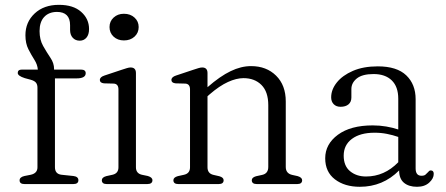

<svg xmlns="http://www.w3.org/2000/svg" viewBox="-20 -742 1798 774"><path d="M201.5 -68Q201.5 -40.5 228 -37.5L276 -32.5Q296 -30 296 -15.5Q296 0 275.5 0H79Q59 0 59 -15Q59 -28 78.5 -32.5L104 -37.5Q131 -43.5 131 -67.5V-388.5Q131 -401 125.2 -408.5Q119.5 -416 104 -420.5L80 -427Q51.5 -436 51.5 -448Q51.5 -461.5 68.5 -461.5H132.5Q131 -481.5 118.8 -500.8Q106.5 -520 94.5 -543.5Q82.5 -567 82.5 -600Q82.5 -653 119.8 -687.8Q157 -722.5 217.5 -722.5Q275.5 -722.5 307.2 -694.2Q339 -666 339 -625Q339 -602.5 328.5 -590.2Q318 -578 301.5 -578Q284 -578 273.2 -589.8Q262.5 -601.5 262.5 -621.5V-640.5Q262.5 -694 209 -694Q176.5 -693.5 158 -673.5Q139.5 -653.5 139.5 -616.5Q139.5 -582 154 -556.5Q168.5 -531 183.2 -509.2Q198 -487.5 198 -464V-461.5H306Q325.5 -461.5 325.5 -447Q325.5 -426 288.5 -426H201.5ZM479.5 -579Q454.5 -579 438 -594.2Q421.5 -609.5 421.5 -633Q421.5 -656 438 -671.2Q454.5 -686.5 479.5 -686.5Q505.5 -686.5 522.2 -671.2Q539 -656 539 -633Q539 -609.5 522.2 -594.2Q505.5 -579 479.5 -579ZM528 -447.5V-67.5Q528 -43 552 -37.5L576 -32.5Q594.5 -27 594.5 -15.5Q594.5 0 573.5 0H410.5Q390.5 0 390.5 -15.5Q390.5 -27 408.5 -32L433.5 -37.5Q457.5 -43 457.5 -67.5V-381.5Q457.5 -403.5 439 -405L399 -406Q382.5 -408 382.5 -419.5Q382.5 -431.5 401 -437.5L470 -460.5Q482 -464.5 491 -467.2Q500 -470 506.5 -470Q528 -470 528 -447.5Z M816.5 -447.5V-390.5Q867.5 -435 909.8 -455.2Q952 -475.5 992 -475.5Q1054 -475.5 1093 -437Q1132 -398.5 1132 -333V-69Q1132 -43 1157.5 -37L1180 -32Q1198 -26.5 1198 -15.5Q1198 0 1178 0H1015.5Q995 0 995 -15.5Q995 -26.5 1012 -31.5L1037 -37Q1061.5 -42.5 1061.5 -69V-318Q1061.5 -372 1034 -399.5Q1006.5 -427 961.5 -427Q933 -427 899 -411.5Q865 -396 825.5 -362L816.5 -354V-67.5Q816.5 -42.5 840.5 -37L864.5 -31.5Q881.5 -26.5 881.5 -15.5Q881.5 0 861.5 0H699Q679 0 679 -15.5Q679 -27 697 -32L722 -37.5Q746 -43 746 -67.5V-381.5Q746 -403.5 727.5 -405L687.5 -406Q671 -408 671 -419.5Q671 -431.5 689.5 -437.5L758.5 -460.5Q770.5 -464.5 779.5 -467.2Q788.5 -470 795 -470Q816.5 -470 816.5 -447.5Z M1291 -104Q1291 -161 1342.2 -198.8Q1393.5 -236.5 1482.5 -236.5Q1510.5 -236.5 1537 -232Q1563.5 -227.5 1585.5 -220V-344Q1585.5 -392.5 1559.2 -418Q1533 -443.5 1486 -443.5Q1440.5 -443.5 1418.5 -425.8Q1396.5 -408 1396.5 -383V-349Q1396.5 -331 1384.8 -321.2Q1373 -311.5 1353 -311.5Q1335.5 -311.5 1325.2 -322Q1315 -332.5 1315 -349.5Q1315 -381 1337.8 -409.5Q1360.5 -438 1402.5 -456.2Q1444.5 -474.5 1503 -474.5Q1580 -474.5 1617.8 -438.2Q1655.5 -402 1655.5 -342V-63Q1655.5 -33.5 1679 -33.5Q1690 -33.5 1695 -37.8Q1700 -42 1704 -46.5Q1707 -50 1709.8 -52.5Q1712.5 -55 1716.5 -55Q1728.5 -55 1728.5 -41Q1728.5 -22.5 1710.2 -5.8Q1692 11 1661 11Q1628 11 1608.5 -5.2Q1589 -21.5 1589 -55Q1523.5 11 1430.5 11Q1369.5 11 1330.2 -19Q1291 -49 1291 -104ZM1365.5 -114.5Q1365.5 -73 1391.2 -51.8Q1417 -30.5 1455.5 -30.5Q1529.5 -30.5 1585.5 -88V-190Q1564 -197.5 1540.2 -202.2Q1516.5 -207 1490 -207Q1432 -207 1398.8 -182.2Q1365.5 -157.5 1365.5 -114.5Z"/></svg>

Font: Fraunces 9pt S050 Light
Style: Regular
Weight: 300
Version: Version 1.000; ttfautohint (v1.8.3)